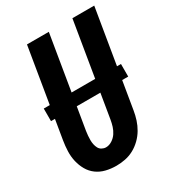

<svg xmlns="http://www.w3.org/2000/svg" viewBox="-179 -840 866 952"><g transform="rotate(-30 254.0 -363.5)"><path d="M207 8Q176 8 147.5 1Q119 -6 96.5 -22.5Q74 -39 60 -63.5Q46 -88 39.5 -116Q33 -144 34 -174Q35 -204 40 -234L123 -735H248L162 -217Q160 -204 159 -191.5Q158 -179 158 -166.5Q158 -154 160.5 -142Q163 -130 168.5 -119.5Q174 -109 185 -103Q196 -97 208 -97Q226 -97 243 -108Q260 -119 270.5 -135Q281 -151 286.5 -168.5Q292 -186 295 -204L383 -735H508L417 -187Q413 -162 405 -137Q397 -112 383.5 -89Q370 -66 350 -46.5Q330 -27 306.5 -14.5Q283 -2 257.5 3Q232 8 207 8ZM36 -346V-418H478V-346Z"/></g></svg>

Font: Iosevka SS04 Extrabold
Style: Italic
Weight: 800
Italic angle: -9°
Monospace: yes
Designer: Belleve Invis
Foundry: Belleve Invis
Version: Version 19.0.0; ttfautohint (v1.8.4)